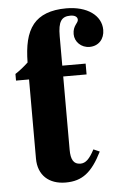

<svg xmlns="http://www.w3.org/2000/svg" viewBox="-52 -728 492 778"><g transform="rotate(-5 194.5 -339.5)"><path d="M19 -417H72V-95C72 -28 115 12 184 12C251 12 291 -19 332 -101L307 -112C287 -74 271 -59 250 -59C222 -59 211 -79 211 -119V-417H306V-461H211V-581C211 -640 225 -660 261 -660C279 -660 290 -653 290 -641C290 -627 268 -619 268 -584C268 -553 294 -527 328 -527C365 -527 389 -554 389 -591C389 -650 332 -691 247 -691C183 -691 139 -673 112 -640C83 -604 73 -553 72 -486C56 -471 39 -457 19 -444Z"/></g></svg>

Font: XITS Math
Style: Bold
Weight: 700
Designer: MicroPress Inc., with final additions and corrections provided by Coen Hoffman, Elsevier (retired)
Version: Version 1.302